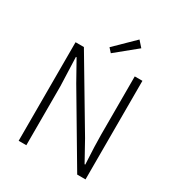

<svg xmlns="http://www.w3.org/2000/svg" viewBox="-217 -1088 1140 1229"><g transform="rotate(30 353.0 -474.0)"><path d="M106.4 0V-728.5H168L465.8 -227.5L546.9 -81.1H551.8Q543.9 -225.6 543.9 -296.9V-728.5H600.6V0H539.1L242.2 -502L160.2 -648.4H155.3Q163.1 -460.9 163.1 -436.5V0ZM336.9 -780.3 310.5 -809.6 452.1 -948.2 490.2 -905.3Z"/></g></svg>

Font: Gen Shin Gothic Light
Style: Regular
Weight: 200
Designer: [Source Han Sans]
Ryoko NISHIZUKA  (kana & ideographs); Paul D. Hunt (Latin, Greek & Cyrillic); Wenlong ZHANG  (bopomofo
Version: Version 1.002.20150607